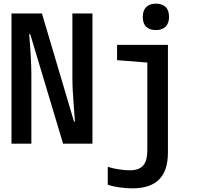

<svg xmlns="http://www.w3.org/2000/svg" viewBox="-20 -788 1100 1053"><path d="M43 0V-714H210L386 -121H391Q389 -152 385.5 -195.5Q382 -239 379.5 -282.5Q377 -326 377 -359V-714H487V0H326L146 -600H140Q145 -543 148.5 -483.5Q152 -424 152 -381V0ZM835 -623Q801 -623 782 -641Q763 -659 763 -695Q763 -731 782 -749.5Q801 -768 835 -768Q869 -768 888 -750Q907 -732 907 -695Q907 -660 888 -641.5Q869 -623 835 -623ZM705 245Q674 245 637 240Q600 235 571 225V127Q599 136 633 141Q667 146 691 146Q742 146 765 120Q788 94 788 35V-445L622 -458V-542H901V49Q901 147 853 196Q805 245 705 245Z"/></svg>

Font: Noto Sans Mono Condensed SemiBold
Style: Regular
Weight: 600
Width: 3
Designer: Monotype Design Team
Foundry: Monotype Imaging Inc.
Version: Version 2.014